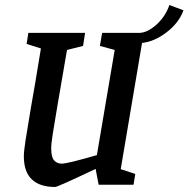

<svg xmlns="http://www.w3.org/2000/svg" viewBox="-20 -736 751 765"><path d="M546 -565 461 -62 519 -43 512 0H373L361 -63Q209 9 200 9Q138 9 106.5 -21.5Q75 -52 75 -113Q75 -133 81.5 -175Q88 -217 103 -306Q118 -389 143 -543L86 -561L93 -605H319L311 -553L247 -537L210 -322Q197 -246 190.5 -204.5Q184 -163 184 -145Q184 -110 195.5 -97Q207 -84 226 -84Q249 -84 366 -118L437 -537L378 -553L387 -605H536Q568 -606 603.5 -638Q639 -670 655 -716L711 -695Q693 -645 644 -607.5Q595 -570 546 -565Z"/></svg>

Font: Grenze Medium
Style: Italic
Weight: 500
Italic angle: -10°
Designer: Renata Polastri
Foundry: Omnibus-Type
Version: Version 1.002; ttfautohint (v1.8)